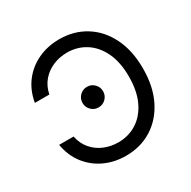

<svg xmlns="http://www.w3.org/2000/svg" viewBox="-165 -897 1060 1067"><g transform="rotate(-30 365.0 -363.5)"><path d="M348.1 -737.3Q441.4 -737.3 514.4 -692.1Q587.4 -647 629.2 -563.2Q670.9 -479.5 670.9 -364.3Q670.9 -249 629.2 -165Q587.4 -81.1 514.4 -35.6Q441.4 9.8 348.1 9.8Q274.4 9.8 212.6 -18.8Q150.9 -47.4 109.4 -100.8Q67.9 -154.3 54.7 -229H147.5Q157.7 -179.2 187.3 -145Q216.8 -110.8 258.8 -93.5Q300.8 -76.2 348.1 -76.2Q413.6 -76.2 466.3 -109.4Q519 -142.6 549.8 -206.8Q580.6 -271 580.6 -364.3Q580.6 -457.5 549.6 -521.5Q518.6 -585.4 466.1 -618.4Q413.6 -651.4 348.1 -651.4Q300.8 -651.4 258.8 -633.8Q216.8 -616.2 187.3 -582.3Q157.7 -548.3 147.5 -498.5H54.7Q67.4 -572.8 108.6 -626.2Q149.9 -679.7 211.9 -708.5Q273.9 -737.3 348.1 -737.3ZM349.6 -299.3Q322.3 -299.3 303 -318.6Q283.7 -337.9 283.7 -365.2Q283.7 -392.6 303 -411.9Q322.3 -431.2 349.6 -431.2Q377 -431.2 396.2 -411.9Q415.5 -392.6 415.5 -365.2Q415.5 -337.9 396.2 -318.6Q377 -299.3 349.6 -299.3Z"/></g></svg>

Font: Inter-Regular
Style: Regular
Weight: 400
Designer: Rasmus Andersson
Foundry: rsms
Version: Version 4.000;git-a52131595